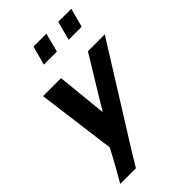

<svg xmlns="http://www.w3.org/2000/svg" viewBox="-276 -851 1149 1149"><g transform="rotate(-45 298.5 -276.0)"><path d="M139.6 0C98 78.8 61.2 144.9 29.3 198.2H162.1L210.9 117.2L596.7 -500H454.1L258.8 -179.7L226.6 -500H74.2ZM563.5 -750H453.1L420.9 -629.9H531.2ZM352.5 -750H243.2L210.9 -629.9H321.3Z"/></g></svg>

Font: FreeUniversal
Style: BoldItalic
Weight: 700
Italic angle: -11°
Version: Version 1.001